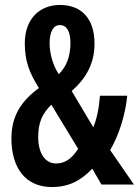

<svg xmlns="http://www.w3.org/2000/svg" viewBox="-20 -744 560 774"><path d="M222 -724C136 -724 80 -664 80 -570C80 -500 97 -452 137 -389C61 -334 26 -271 26 -186C26 -72 79 10 189 10C259 10 307 -17 352 -64L389 0H520L424 -139C461 -201 486 -286 493 -358H383C379 -306 370 -264 356 -231L269 -377C329 -430 361 -490 361 -568C361 -666 311 -724 222 -724ZM221 -643C248 -643 264 -619 264 -571C264 -521 250 -477 217 -445C193 -480 180 -530 180 -569C180 -618 196 -643 221 -643ZM187 -322 295 -144C269 -104 242 -85 206 -85C161 -85 134 -128 134 -191C134 -248 149 -285 187 -322Z"/></svg>

Font: Noto Sans Display Condensed Medium
Style: Regular
Weight: 500
Width: 3
Designer: Monotype Design Team
Foundry: Monotype Imaging Inc.
Version: Version 1.900